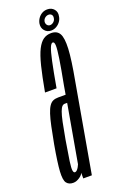

<svg xmlns="http://www.w3.org/2000/svg" viewBox="-160 -745 496 789"><g transform="rotate(-20 88.0 -351.0)"><path d="M16 3Q24 3 30.5 0.5Q37 -2 43.2 -6Q49.5 -10 53.8 -14.5Q58 -19 60.5 -24.5V0H98L166 -386.5Q182.5 -475 184.8 -522.2Q187 -569.5 176.2 -588Q165.5 -606.5 140 -606.5Q120.5 -606.5 106 -596.5Q91.5 -586.5 79.2 -562.5Q67 -538.5 56.2 -495.2Q45.5 -452 33.5 -385.5H84Q96.5 -457 105 -496.5Q113.5 -536 120 -552Q126.5 -568 133.5 -568Q141 -568 141.5 -551.8Q142 -535.5 136 -496Q130 -456.5 116.5 -386L110 -348H77.5Q64.5 -348 54.8 -343.8Q45 -339.5 37.5 -328.2Q30 -317 23.5 -297.2Q17 -277.5 10.5 -246.8Q4 -216 -4 -173Q-17.5 -97 -19.8 -59.5Q-22 -22 -12.5 -9.5Q-3 3 16 3ZM37.5 -35.5Q31.5 -35.5 29.8 -45.8Q28 -56 32.2 -86Q36.5 -116 46.5 -175Q54.5 -219.5 60.2 -247.2Q66 -275 71.5 -289.5Q77 -304 82.2 -309.2Q87.5 -314.5 94 -314.5H104.5L60 -62Q58 -57 54.5 -50.8Q51 -44.5 46.5 -40Q42 -35.5 37.5 -35.5ZM145 -616Q157.5 -616 168.2 -622.2Q179 -628.5 186 -638.5Q193 -648.5 194.5 -660Q198.5 -678 187.8 -690.8Q177 -703.5 158.5 -703.5Q146 -703.5 135.8 -697.8Q125.5 -692 118.5 -682.2Q111.5 -672.5 109 -660Q106 -641.5 116.8 -628.8Q127.5 -616 145 -616ZM148 -638.5Q140 -638.5 135.2 -645Q130.5 -651.5 131.5 -660Q133.5 -670 140.8 -675.5Q148 -681 156 -681Q164.5 -681 169.2 -675.5Q174 -670 172 -660Q171 -651.5 163.8 -645Q156.5 -638.5 148 -638.5Z"/></g></svg>

Font: Anybody UltraCondensed Light
Style: Italic
Weight: 300
Width: 1
Italic angle: -10°
Version: Version 1.113;gftools[0.9.25]